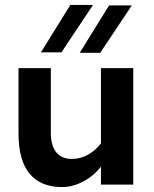

<svg xmlns="http://www.w3.org/2000/svg" viewBox="-20 -748 625 778"><path d="M55 -208V-472H186V-208Q186 -159 207.5 -131.5Q229 -104 271 -104Q305 -104 335.5 -120.5Q366 -137 389 -167V-472H520V0H389V-73Q361 -36 318 -13Q275 10 231 10Q145 10 100 -44Q55 -98 55 -208ZM422 -726H514L386 -534H303ZM265 -728H357L229 -536H146Z"/></svg>

Font: Madhuban SemiBold
Style: Regular
Weight: 600
Designer: jaikishan Patel
Foundry: MagicType
Version: Version 1.000